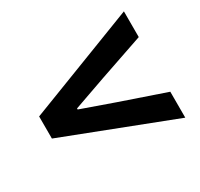

<svg xmlns="http://www.w3.org/2000/svg" viewBox="-113 -767 815 782"><g transform="rotate(-30 294.5 -376.0)"><path d="M551 -126V-248L341 -320L188 -374V-379L341 -433L551 -505V-626L38 -428V-324Z"/></g></svg>

Font: Source Han Sans SC Bold
Style: Regular
Weight: 700
Designer: Ryoko NISHIZUKA (kana & ideographs); Paul D. Hunt (Latin, Greek & Cyrillic); Wenlong ZHANG (bopomofo); Sandoll Communica
Foundry: Adobe Systems Incorporated
Version: Version 1.001;PS 1.001;hotconv 1.0.78;makeotf.lib2.5.61930